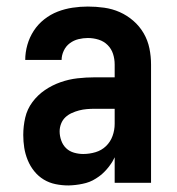

<svg xmlns="http://www.w3.org/2000/svg" viewBox="-20 -558 540 586"><path d="M189 8Q169 8 149.5 4Q130 0 113.5 -10Q97 -20 84.5 -35.5Q72 -51 64.5 -69.5Q57 -88 54 -107Q51 -126 51 -146Q51 -173 57 -199Q63 -225 79 -246.5Q95 -268 117 -283Q139 -298 164.5 -307Q190 -316 216.5 -319Q243 -322 269 -322H330V-361Q330 -378 325 -393.5Q320 -409 308.5 -420.5Q297 -432 281 -437Q265 -442 248 -442Q234 -442 219.5 -438.5Q205 -435 193 -426Q181 -417 174.5 -403Q168 -389 168 -375H57Q57 -398 63.5 -421Q70 -444 83 -464Q96 -484 115 -499Q134 -514 156 -522.5Q178 -531 201.5 -534.5Q225 -538 248 -538Q273 -538 298 -534.5Q323 -531 345.5 -521Q368 -511 387 -494.5Q406 -478 418.5 -456.5Q431 -435 436 -410.5Q441 -386 441 -361V0H330V-78Q325 -68 323.5 -65.5Q322 -63 319 -58.5Q316 -54 312.5 -49.5Q309 -45 305.5 -41Q302 -37 298 -33Q294 -29 290 -25.5Q286 -22 281.5 -19Q277 -16 272.5 -13Q268 -10 263 -7.5Q258 -5 253 -3Q248 -1 242.5 0.5Q237 2 232 3Q227 4 221.5 5Q216 6 210.5 6.5Q205 7 199.5 7.5Q194 8 189 8ZM234 -88Q253 -88 271.5 -93.5Q290 -99 303.5 -112Q317 -125 323.5 -143Q330 -161 330 -180V-226H269Q257 -226 245 -225Q233 -224 221.5 -221Q210 -218 199 -213Q188 -208 179.5 -200Q171 -192 166.5 -180.5Q162 -169 162 -157Q162 -143 167 -129Q172 -115 182 -105.5Q192 -96 206 -92Q220 -88 234 -88Z"/></svg>

Font: iosevka_custom_sans_ss08
Style: Bold
Weight: 700
Designer: Belleve Invis
Foundry: Belleve Invis
Version: Version 10.3.0; ttfautohint (v1.8.3)